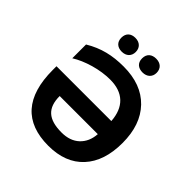

<svg xmlns="http://www.w3.org/2000/svg" viewBox="-236 -1098 1290 1290"><g transform="rotate(45 408.5 -453.5)"><path d="M252.4 -851.1C252.4 -810.1 278.8 -786.1 320.3 -786.1C362.8 -786.1 389.2 -812 389.2 -851.1C389.2 -890.6 363.3 -917 320.3 -917C278.8 -917 252.4 -893.6 252.4 -851.1ZM449.2 -851.1C449.2 -806.6 479 -786.1 518.1 -786.1C559.6 -786.1 587.4 -811.5 587.4 -851.1C587.4 -892.1 560.5 -917 518.1 -917C479 -917 449.2 -896.5 449.2 -851.1ZM399.9 -599.1C522.5 -599.1 592.8 -532.2 601.1 -407.2H80.1V-372.1C80.1 -117.7 194.8 9.8 418.9 9.8C526.9 9.8 610.8 -22.5 669.9 -86.9C729 -150.9 758.8 -240.7 758.8 -356C758.8 -471.2 727.5 -561.5 664.6 -627C601.6 -692.4 513.7 -725.1 400.9 -725.1C294.9 -725.1 207.5 -705.1 117.2 -650.9V-520C153.8 -543 197.8 -562 250 -577.1C301.8 -591.8 351.6 -599.1 399.9 -599.1ZM418.9 -116.2C293.5 -116.2 236.8 -167 236.8 -280.8H599.1C595.7 -230.5 578.1 -190.4 546.4 -160.6C514.6 -130.9 472.2 -116.2 418.9 -116.2Z"/></g></svg>

Font: Noto Reveo Sans
Style: Bold
Weight: 700
Designer: Monotype Design team
Foundry: Monotype Imaging Inc.
Version: Version 1.04